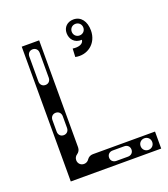

<svg xmlns="http://www.w3.org/2000/svg" viewBox="-128 -778 763 870"><g transform="rotate(-20 254.0 -343.0)"><path d="M64 0H500V-82H200C188 -82 178 -76 172 -67C167 -59 158 -54 148 -54C132 -54 120 -66 120 -82C120 -92 125 -101 133 -106C142 -112 148 -122 148 -134V-650H64ZM106 -208C91 -208 81 -219 81 -234V-290C81 -305 91 -316 106 -316C121 -316 131 -305 131 -290V-234C131 -219 121 -208 106 -208ZM106 -450C91 -450 81 -461 81 -476V-596C81 -611 91 -622 106 -622C121 -622 131 -611 131 -596V-476C131 -461 121 -450 106 -450ZM264 -42C264 -57 275 -67 290 -67H346C361 -67 372 -57 372 -42C372 -27 361 -17 346 -17H290C275 -17 264 -27 264 -42ZM444 -14C428 -14 416 -26 416 -42C416 -58 428 -70 444 -70C460 -70 472 -58 472 -42C472 -26 460 -14 444 -14ZM278 -563 276 -523C332 -511 384 -549 384 -612C384 -656 362 -686 326 -686C296 -686 276 -666 276 -638C276 -609 295 -584 331 -586C329 -566 306 -559 278 -563ZM328 -608C312 -608 300 -620 300 -636C300 -652 312 -664 328 -664C344 -664 356 -652 356 -636C356 -620 344 -608 328 -608Z"/></g></svg>

Font: Apfel Grotezk Brukt
Style: Regular
Weight: 300
Designer: Luigi Gorlero
Foundry: © 2023, Luigi Gorlero & Collletttivo
Version: Version 2.000;Glyphs 3.2 (3217)